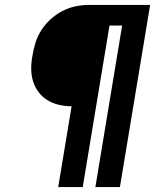

<svg xmlns="http://www.w3.org/2000/svg" viewBox="-20 -755 640 775"><path d="M215 0 269 -326Q243 -326 217.5 -332Q192 -338 171 -351Q150 -364 135.5 -383.5Q121 -403 113.5 -427Q106 -451 106 -477.5Q106 -504 111 -530Q115 -557 123.5 -583.5Q132 -610 147.5 -634Q163 -658 184.5 -677.5Q206 -697 231 -710Q256 -723 283 -729Q310 -735 337 -735H586L464 0H365L473 -652H422L314 0Z"/></svg>

Font: Iosevka Etoile Oblique
Style: Bold
Weight: 700
Italic angle: -9°
Designer: Belleve Invis
Foundry: Belleve Invis
Version: Version 15.5.2; ttfautohint (v1.8.4)